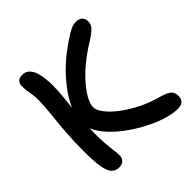

<svg xmlns="http://www.w3.org/2000/svg" viewBox="-187 -865 1032 1032"><g transform="rotate(-45 329.0 -349.5)"><path d="M590 11Q557 11 513.5 -1.5Q470 -14 423 -37Q376 -60 331.5 -90Q287 -120 250.5 -155.5Q214 -191 193 -228Q186 -240 182 -252Q181 -232 181 -212Q181 -168 183 -141Q185 -114 187 -97Q189 -80 191 -66Q193 -52 193 -34Q193 -13 180 -1Q167 11 146 11Q118 11 101.5 -8Q85 -27 78.5 -70.5Q72 -114 72 -187Q72 -265 77.5 -334Q83 -403 89 -457.5Q95 -512 95 -546Q95 -578 92 -597.5Q89 -617 86.5 -632.5Q84 -648 84 -666Q84 -688 95 -699Q106 -710 128 -710Q153 -710 168.5 -695Q184 -680 192 -655.5Q200 -631 202.5 -603.5Q205 -576 205 -552Q205 -509 199 -453Q196 -425 193 -396Q214 -445 252 -494Q289 -543 338 -587.5Q387 -632 443 -668Q473 -689 494 -698.5Q515 -708 533 -708Q556 -708 569.5 -696.5Q583 -685 583 -661Q583 -639 566 -621.5Q549 -604 514 -582Q457 -547 412.5 -510Q368 -473 337.5 -437Q307 -401 291 -370.5Q275 -340 275 -316Q275 -295 297.5 -265Q320 -235 360.5 -204Q401 -173 455.5 -145.5Q510 -118 574 -101Q615 -89 629 -75Q643 -61 643 -37Q643 -15 631 -2Q619 11 590 11Z"/></g></svg>

Font: Shantell Sans Light Medium
Style: Regular
Weight: 500
Version: Version 1.008;[ac192a2d6]